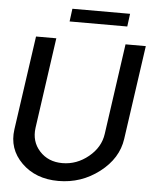

<svg xmlns="http://www.w3.org/2000/svg" viewBox="-61 -967 850 1028"><g transform="rotate(5 364.5 -452.5)"><path d="M286 -915H596L587 -846H277ZM291 10Q169 10 93.5 -64.5Q18 -139 33 -245L105 -750H214L145 -263Q135 -189 181.5 -138Q228 -87 304 -87Q381 -87 444 -138.5Q507 -190 517 -263L586 -750H695L623 -245Q608 -139 511 -64.5Q414 10 291 10Z"/></g></svg>

Font: Oakes Grotesk Medium
Style: Italic
Weight: 500
Italic angle: -8°
Designer: Samuel Oakes
Foundry: Samuel Oakes
Version: Version 1.000;PS 001.000;hotconv 1.0.88;makeotf.lib2.5.64775